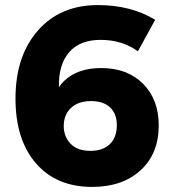

<svg xmlns="http://www.w3.org/2000/svg" viewBox="-20 -728 672 756"><path d="M41 -340Q41 -507 129 -607.5Q217 -708 365 -708Q496 -708 591 -650L523 -526Q461 -571 376 -571Q294 -571 252 -522Q210 -473 212 -385Q265 -460 379 -460Q482 -460 543.5 -398Q605 -336 605 -234Q605 -123 533.5 -57.5Q462 8 343 8Q202 8 121.5 -85Q41 -178 41 -340ZM231 -232Q231 -190 258 -162Q285 -134 336 -134Q385 -134 412.5 -160.5Q440 -187 440 -235Q440 -280 413.5 -305Q387 -330 339 -330Q288 -330 259.5 -303Q231 -276 231 -232Z"/></svg>

Font: Trueno
Style: Bd
Weight: 700
Designer: Julieta Ulanovsky
Foundry: Julieta Ulanovsky
Version: Version 3.001b